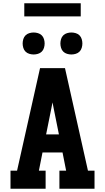

<svg xmlns="http://www.w3.org/2000/svg" viewBox="-20 -1150 640 1170"><path d="M44 0V-110H84L224 -735H376L516 -110H556V0H342V-110H383L361 -221H239L217 -110H258V0ZM261 -331H339L307 -490Q305 -499 303.5 -508Q302 -517 300 -526Q298 -517 296.5 -508Q295 -499 293 -490ZM415 -818Q402 -818 388.5 -822Q375 -826 365.5 -835.5Q356 -845 352 -858.5Q348 -872 348 -885Q348 -898 352 -911.5Q356 -925 365.5 -934.5Q375 -944 388.5 -948Q402 -952 415 -952Q428 -952 441.5 -948Q455 -944 464.5 -934.5Q474 -925 478 -911.5Q482 -898 482 -885Q482 -872 478 -858.5Q474 -845 464.5 -835.5Q455 -826 441.5 -822Q428 -818 415 -818ZM185 -818Q172 -818 158.5 -822Q145 -826 135.5 -835.5Q126 -845 122 -858.5Q118 -872 118 -885Q118 -898 122 -911.5Q126 -925 135.5 -934.5Q145 -944 158.5 -948Q172 -952 185 -952Q198 -952 211.5 -948Q225 -944 234.5 -934.5Q244 -925 248 -911.5Q252 -898 252 -885Q252 -872 248 -858.5Q244 -845 234.5 -835.5Q225 -826 211.5 -822Q198 -818 185 -818ZM128 -1050V-1130H472V-1050Z"/></svg>

Font: Iosevka Etoile Extrabold
Style: Regular
Weight: 800
Designer: Belleve Invis
Foundry: Belleve Invis
Version: Version 22.1.2; ttfautohint (v1.8.4)